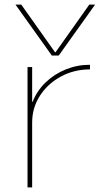

<svg xmlns="http://www.w3.org/2000/svg" viewBox="-20 -810 431 830"><path d="M47 -790H72L218 -584H220L366 -790H391L234 -570H204ZM99 0V-520H119V-370H121Q140 -418 177.5 -454Q215 -490 264.5 -510Q314 -530 369 -530V-510Q300 -510 243 -479Q186 -448 152.5 -396Q119 -344 119 -280V0Z"/></svg>

Font: M PLUS 2 Thin
Style: Regular
Weight: 100
Designer: Coji Morishita
Foundry: UNDERFOREST DESIGN
Version: Version 1.001